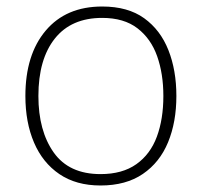

<svg xmlns="http://www.w3.org/2000/svg" viewBox="-20 -560 621 590"><path d="M522 -265Q522 -185 496.5 -123Q471 -61 419 -25.5Q367 10 289 10Q214 10 162.5 -25Q111 -60 84.5 -122Q58 -184 58 -265Q58 -392 120.5 -466Q183 -540 294 -540Q373 -540 423 -504Q473 -468 497.5 -406Q522 -344 522 -265ZM98 -265Q98 -158 145 -91.5Q192 -25 289 -25Q356 -25 399 -55.5Q442 -86 462 -140Q482 -194 482 -265Q482 -333 463 -387Q444 -441 402.5 -473Q361 -505 294 -505Q199 -505 148.5 -441.5Q98 -378 98 -265Z"/></svg>

Font: Noto Sans Kannada ExtraLight
Style: Regular
Weight: 200
Designer: Jelle Bosma - Monotype Design Team
Foundry: Monotype Imaging Inc.
Version: Version 2.005; ttfautohint (v1.8.4.7-5d5b)